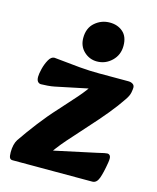

<svg xmlns="http://www.w3.org/2000/svg" viewBox="-108 -783 703 858"><g transform="rotate(15 244.0 -353.5)"><path d="M32 0Q23 0 19 -7Q15 -14 15 -33Q15 -51 18.5 -66Q22 -81 29 -92Q59 -136 95.5 -183.5Q132 -231 169 -271Q207 -313 241 -351.5Q275 -390 297 -427L346 -412L130 -367Q116 -364 97 -362.5Q78 -361 67 -361Q58 -361 52 -368Q46 -375 46 -390Q46 -404 52 -428Q58 -452 69 -471.5Q80 -491 95 -491Q101 -491 135 -487Q169 -483 215.5 -479Q262 -475 306 -475H441Q453 -475 461.5 -469.5Q470 -464 470 -453Q470 -445 467 -429.5Q464 -414 450 -394Q426 -358 393.5 -318.5Q361 -279 321 -235Q282 -192 242 -146.5Q202 -101 170 -51L119 -72L389 -130Q409 -135 419.5 -137Q430 -139 434 -139Q443 -139 447.5 -131Q452 -123 448 -100Q440 -51 430.5 -25.5Q421 0 401 0ZM281.5 -524Q247 -524 221.5 -548Q196 -572 196 -610.4Q196 -656.2 225.5 -681.6Q255 -707 293.8 -707Q330.2 -707 354.6 -685.8Q379 -664.5 379 -622Q379 -579.8 350 -551.9Q321 -524 281.5 -524Z"/></g></svg>

Font: Alkatra
Style: Regular
Weight: 400
Designer: Suman Bhandary
Version: Version 1.100;gftools[0.9.22]